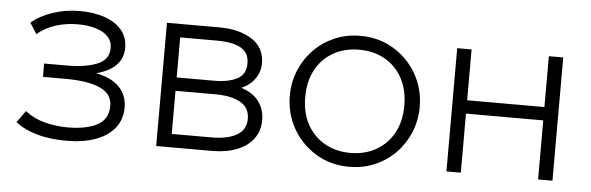

<svg xmlns="http://www.w3.org/2000/svg" viewBox="-40 -613 2293 745"><g transform="rotate(5 1107.0 -240.5)"><path d="M237 10Q197.5 10 161.8 4.5Q126 -1 94.5 -13Q63 -25 37 -45L70 -91Q104.5 -64 148.2 -53Q192 -42 236 -42Q308 -42 351 -64.5Q394 -87 394 -140Q394 -186 347 -207.5Q300 -229 213 -229H124V-281H212Q287 -281 331.5 -299.8Q376 -318.5 376 -364Q376 -390 359 -407.8Q342 -425.5 311.2 -434.8Q280.5 -444 240 -444Q196 -444 155.5 -431.2Q115 -418.5 84 -392L57 -434Q88.5 -462 138.8 -479Q189 -496 243 -496Q300 -496 342.5 -481Q385 -466 408.5 -437.8Q432 -409.5 432 -369Q432 -328 405.2 -301Q378.5 -274 328 -261Q387.5 -250 418.8 -217.8Q450 -185.5 450 -139Q450 -90.5 423 -57.2Q396 -24 348 -7Q300 10 237 10Z M585 0V-480H789Q866.5 -480 916.2 -448.2Q966 -416.5 966 -355Q966 -331 955.5 -309.5Q945 -288 924.8 -271.8Q904.5 -255.5 875 -247L874 -259Q930.5 -247 958.2 -214.5Q986 -182 986 -136Q986 -94 963.5 -63.5Q941 -33 899.8 -16.5Q858.5 0 803 0ZM641 -52H795Q859 -52 894.5 -72.8Q930 -93.5 930 -136Q930 -179 894.5 -199.5Q859 -220 795 -220H628V-272H784Q844 -272 877 -290Q910 -308 910 -350Q910 -392 877.5 -410Q845 -428 784 -428H641Z M1337.5 15Q1265 15 1207.8 -19.8Q1150.5 -54.5 1117.5 -112.5Q1084.5 -170.5 1084.5 -240Q1084.5 -292 1103.5 -338.2Q1122.5 -384.5 1156.8 -419.8Q1191 -455 1237 -475Q1283 -495 1337.5 -495Q1410 -495 1467.2 -460.2Q1524.5 -425.5 1557.5 -367.5Q1590.5 -309.5 1590.5 -240Q1590.5 -188 1571.5 -141.8Q1552.5 -95.5 1518.5 -60.2Q1484.5 -25 1438.2 -5Q1392 15 1337.5 15ZM1337.5 -39Q1394 -39 1437.5 -63.8Q1481 -88.5 1505.8 -133.5Q1530.5 -178.5 1530.5 -240Q1530.5 -301.5 1505.8 -346.8Q1481 -392 1437.5 -416.5Q1394 -441 1337.5 -441Q1281 -441 1237.5 -416.5Q1194 -392 1169.2 -346.8Q1144.5 -301.5 1144.5 -240Q1144.5 -178.5 1169.2 -133.5Q1194 -88.5 1237.5 -63.8Q1281 -39 1337.5 -39Z M1715.5 0V-480H1771.5V-282H2072.5V-480H2128.5V0H2072.5V-230H1771.5V0Z"/></g></svg>

Font: Geologica Cursive Thin
Style: Regular
Weight: 250
Designer: Sindre Bremnes, Frode Helland
Foundry: Monokrom Skriftforlag AS
Version: Version 1.010;gftools[0.9.28]